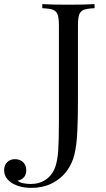

<svg xmlns="http://www.w3.org/2000/svg" viewBox="-170 -728 516 936"><path d="M210 -602.1V-235.8Q210 -150.9 206.8 -85.2Q203.6 -19.5 192.9 24.9Q181.6 71.8 153.3 108.6Q125 145.5 81.3 166.7Q37.6 188 -18.1 188Q-66.9 188 -102.1 169.9Q-149.9 145 -149.9 101.1Q-149.9 77.6 -135 62.7Q-120.1 47.9 -97.2 47.9Q-73.2 47.9 -57.6 62.5Q-42 77.1 -42 102.1Q-42 123 -53.2 136Q-64.5 148.9 -84 152.8Q-75.2 161.6 -56.4 165.3Q-37.6 168.9 -20 168.9Q23.4 168.9 54.9 146.5Q86.4 124 100.1 84Q110.4 52.7 113.8 6.1Q117.2 -40.5 117.2 -145V-602.1Q117.2 -639.6 111.1 -656.7Q105 -673.8 88.6 -680.2Q72.3 -686.5 36.1 -688V-708Q77.6 -705.1 164.1 -705.1Q244.1 -705.1 291 -708V-688Q254.9 -686.5 238.5 -680.2Q222.2 -673.8 216.1 -656.7Q210 -639.6 210 -602.1Z"/></svg>

Font: Playfair Display SC
Style: Regular
Weight: 400
Designer: Claus Eggers Sørensen
Foundry: Claus Eggers Sørensen
Version: Version 1.004;PS 001.004;hotconv 1.0.70;makeotf.lib2.5.58329